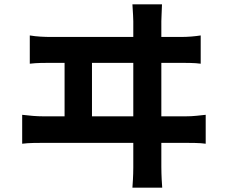

<svg xmlns="http://www.w3.org/2000/svg" viewBox="-20 -810 1040 883"><path d="M725 -790Q724 -759 723 -740.5Q722 -722 722 -712Q722 -705 722 -666.5Q722 -628 722 -569.5Q722 -511 722 -442.5Q722 -374 722 -306Q722 -238 722 -180.5Q722 -123 722 -85.5Q722 -48 722 -42Q722 -36 722.5 -12.5Q723 11 726 53H589Q592 11 592.5 -11Q593 -33 593 -40Q593 -46 593 -83.5Q593 -121 593 -180Q593 -239 593 -308Q593 -377 593 -446Q593 -515 593 -573.5Q593 -632 593 -669.5Q593 -707 593 -712Q593 -723 592 -739.5Q591 -756 589 -790ZM277 -245V-577H403V-245ZM82 -282Q106 -279 131.5 -277Q157 -275 180 -275H833Q860 -275 883.5 -277.5Q907 -280 926 -282V-149Q905 -152 878 -152.5Q851 -153 833 -153H180Q158 -153 132.5 -152.5Q107 -152 82 -149ZM117 -647Q141 -643 166.5 -641.5Q192 -640 216 -640H810Q837 -640 860.5 -642Q884 -644 903 -647V-517Q882 -520 854.5 -520.5Q827 -521 810 -521H216Q193 -521 167.5 -520.5Q142 -520 117 -517Z"/></svg>

Font: Farlight84_Sys_V01
Style: Bold
Weight: 700
Designer: Monotype Design Team, Nadine Chahine and Nizar Qandah
Foundry: Monotype Imaging Inc.
Version: Version 2.004;October 31, 2024;FontCreator 14.0.0.2814 64-bi